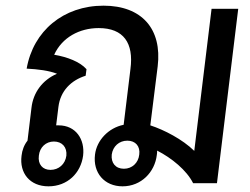

<svg xmlns="http://www.w3.org/2000/svg" viewBox="-20 -646 880 677"><path d="M151 11C218 11 265 -36 273 -97C280 -155 247 -204 187 -204H178L186 -269C193 -326 231 -363 282 -379L285 -402C262 -428 218 -445 171 -453C199 -514 260 -547 328 -547C416 -547 452 -494 440 -403L416 -206C362 -195 321 -151 315 -101C307 -37 348 11 412 11C478 11 526 -39 533 -100C534 -105 534 -110 534 -115C585 -89 638 -46 661 0H745L820 -615H726L665 -114C623 -155 559 -188 510 -204L536 -412C552 -544 480 -626 345 -626C204 -626 97 -537 74 -404C114 -402 153 -397 181 -386C130 -364 97 -320 91 -266L77 -150C65 -135 58 -116 56 -97C48 -36 85 11 151 11ZM117 -97C120 -127 142 -147 170 -147C199 -147 217 -127 214 -97C210 -67 187 -47 158 -47C130 -47 113 -67 117 -97ZM374 -101C378 -130 400 -150 429 -150C458 -150 475 -130 471 -101C468 -72 446 -51 417 -51C387 -51 371 -72 374 -101Z"/></svg>

Font: TPK Tissa Web Medium
Style: Italic
Weight: 500
Italic angle: -7°
Designer: Jacques Le Bailly, Suppakit Chalermlarp | Katatrad Co.,Ltd.
Foundry: Jacques Le Bailly, Cadson Demak Co.,Ltd.
Version: Version 5.000;Glyphs 3.1.2 (3151)